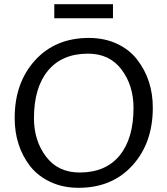

<svg xmlns="http://www.w3.org/2000/svg" viewBox="-20 -884 799 916"><path d="M355 12Q280 12 220.5 -16Q161 -44 124 -91Q50 -187 50 -321Q50 -489 147 -596Q244 -703 404 -703Q479 -703 538.5 -675Q598 -647 634 -600Q709 -504 709 -370Q709 -202 612 -95Q515 12 355 12ZM400 -628Q276 -628 209 -547Q142 -466 142 -320Q142 -213 199.5 -137Q257 -61 360 -61Q484 -61 550.5 -142Q617 -223 617 -369Q617 -476 560 -552Q503 -628 400 -628ZM519 -864V-797H239V-864Z"/></svg>

Font: Average Sans
Style: Regular
Weight: 400
Designer: Eduardo Rodriguez Tunni
Foundry: Eduardo Rodriguez Tunni
Version: Version 1.001